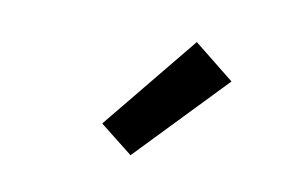

<svg xmlns="http://www.w3.org/2000/svg" viewBox="-38 -831 508 328"><g transform="rotate(10 216.0 -667.0)"><path d="M203 -562 351 -716 281 -772 146 -607Z"/></g></svg>

Font: Iosevka Sparkle
Style: Regular
Weight: 400
Designer: Belleve Invis
Foundry: Belleve Invis
Version: Version 4.5.0; ttfautohint (v1.8.3)